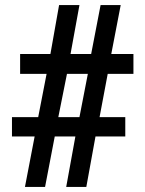

<svg xmlns="http://www.w3.org/2000/svg" viewBox="-20 -734 571 754"><path d="M78 0 116 -198H27V-274H130L163 -444H59V-522H178L212 -714H292L257 -522H338L375 -714H454L417 -522H504V-444H403L371 -274H472V-198H355L319 0H240L276 -198H195L157 0ZM209 -274H292L325 -444H243Z"/></svg>

Font: Noto Serif Hebrew SemiCondensed Black
Style: Regular
Weight: 900
Width: 4
Designer: Monotype Design Team
Foundry: Monotype Imaging Inc.
Version: Version 2.004; ttfautohint (v1.8.4.7-5d5b)